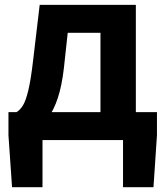

<svg xmlns="http://www.w3.org/2000/svg" viewBox="-20 -580 686 795"><path d="M156 0V195.2H29.9L15 -20V-115.7H629.9V-20L615.5 195.2H489.4V0ZM396 -43.2V-444.1H260.4L244.6 -298.5Q236.3 -226 219.8 -175.5Q203.2 -125.1 179.8 -93.8Q156.4 -62.5 127.2 -47.7Q98 -32.8 64.1 -30.5L48 -115.7Q62.7 -123.9 74.4 -142.5Q86.2 -161 97 -204.9Q107.7 -248.9 117.2 -330.9L144.3 -559.8H542.5V-43.2Z"/></svg>

Font: Noto Sans KR Thin
Style: Regular
Weight: 100
Designer: Ryoko NISHIZUKA 西塚涼子 (kana, bopomofo & ideographs); Paul D. Hunt (Latin, Greek & Cyrillic); Sandoll Communications 산돌커뮤니
Foundry: Adobe
Version: Version 2.004-H2;hotconv 1.0.118;makeotfexe 2.5.65603